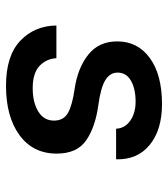

<svg xmlns="http://www.w3.org/2000/svg" viewBox="20 -568 560 640"><g transform="rotate(90 300.0 -248.0)"><path d="M266 12Q166 12 116 -35.5Q66 -83 65 -156H174Q176 -122 200 -99.5Q224 -77 274 -77Q321 -77 351.5 -95.5Q382 -114 382 -148Q382 -180 356.5 -194.5Q331 -209 275 -217Q207 -227 162.5 -262Q118 -297 118 -359Q118 -427 173.5 -467.5Q229 -508 327 -508Q413 -508 463 -467Q513 -426 511 -355H409Q408 -384 382.5 -402Q357 -420 319 -420Q276 -420 249 -404.5Q222 -389 222 -360Q222 -335 246.5 -319.5Q271 -304 329 -296Q403 -286 447.5 -255.5Q492 -225 492 -157Q492 -78 430.5 -33Q369 12 266 12Z"/></g></svg>

Font: DM Mono Medium
Style: Italic
Weight: 500
Italic angle: -10°
Designer: Colophon Foundry
Foundry: Colophon Foundry
Version: Version 1.000; ttfautohint (v1.8.2.53-6de2)